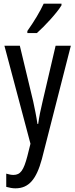

<svg xmlns="http://www.w3.org/2000/svg" viewBox="-20 -852 410 1046"><path d="M315 -823V-832H218C197 -787 167 -737 129 -683V-672H181C222 -708 290 -781 315 -823ZM4 -603 146 -69 129 -1C109 75 92 101 53 101C41 101 27 98 14 94V166C32 171 48 174 64 174C137 174 178 125 208 15L366 -603H283L212 -299C201 -254 193 -214 188 -177H184C178 -219 169 -261 161 -299L88 -603Z"/></svg>

Font: Noto Sans Malayalam UI ExtraCondensed
Style: Regular
Weight: 400
Width: 2
Designer: Jelle Bosma - Monotype Design Team
Foundry: Monotype Imaging Inc.
Version: Version 2.104